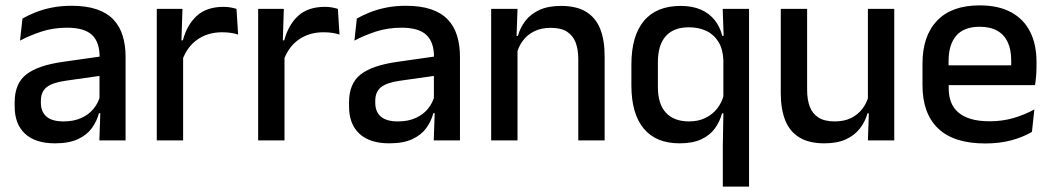

<svg xmlns="http://www.w3.org/2000/svg" viewBox="-20 -522 3914 714"><path d="M349.5 0 353.5 -116 350 -131V-285L350.5 -309.5Q350.5 -366 321.8 -392.5Q293 -419 229.5 -419Q178 -419 134 -404.5Q90 -390 54.5 -371L63.5 -453Q83.5 -464.5 110.5 -475.5Q137.5 -486.5 171.5 -493.5Q205.5 -500.5 246 -500.5Q301.5 -500.5 340 -487.2Q378.5 -474 402 -449Q425.5 -424 436.2 -389Q447 -354 447 -311V0ZM184 11Q111.5 11 73 -24.8Q34.5 -60.5 34.5 -126.5V-141.5Q34.5 -211.5 77.8 -245.2Q121 -279 214 -292L361 -313L366.5 -242L225.5 -222Q175 -215 153.5 -197.8Q132 -180.5 132 -147V-140Q132 -106.5 152.8 -88.5Q173.5 -70.5 216 -70.5Q255 -70.5 283 -83.5Q311 -96.5 328.5 -118.2Q346 -140 352.5 -166.5L366 -101H348Q340 -71 321.5 -45.5Q303 -20 269.8 -4.5Q236.5 11 184 11Z M657 -295.5 636 -372H660Q675.5 -430 712 -463.2Q748.5 -496.5 811.5 -496.5Q826.5 -496.5 838.2 -494.2Q850 -492 859.5 -489L865.5 -393.5Q853.5 -397.5 838.5 -399.8Q823.5 -402 806 -402Q752.5 -402 713.5 -374.5Q674.5 -347 657 -295.5ZM563 0V-489H658.5L654 -346.5L661 -339.5V0Z M1034 -295.5 1013 -372H1037Q1052.5 -430 1089 -463.2Q1125.5 -496.5 1188.5 -496.5Q1203.5 -496.5 1215.2 -494.2Q1227 -492 1236.5 -489L1242.5 -393.5Q1230.5 -397.5 1215.5 -399.8Q1200.5 -402 1183 -402Q1129.5 -402 1090.5 -374.5Q1051.5 -347 1034 -295.5ZM940 0V-489H1035.5L1031 -346.5L1038 -339.5V0Z M1593 0 1597 -116 1593.5 -131V-285L1594 -309.5Q1594 -366 1565.2 -392.5Q1536.5 -419 1473 -419Q1421.5 -419 1377.5 -404.5Q1333.5 -390 1298 -371L1307 -453Q1327 -464.5 1354 -475.5Q1381 -486.5 1415 -493.5Q1449 -500.5 1489.5 -500.5Q1545 -500.5 1583.5 -487.2Q1622 -474 1645.5 -449Q1669 -424 1679.8 -389Q1690.5 -354 1690.5 -311V0ZM1427.5 11Q1355 11 1316.5 -24.8Q1278 -60.5 1278 -126.5V-141.5Q1278 -211.5 1321.2 -245.2Q1364.5 -279 1457.5 -292L1604.5 -313L1610 -242L1469 -222Q1418.5 -215 1397 -197.8Q1375.5 -180.5 1375.5 -147V-140Q1375.5 -106.5 1396.2 -88.5Q1417 -70.5 1459.5 -70.5Q1498.5 -70.5 1526.5 -83.5Q1554.5 -96.5 1572 -118.2Q1589.5 -140 1596 -166.5L1609.5 -101H1591.5Q1583.5 -71 1565 -45.5Q1546.5 -20 1513.2 -4.5Q1480 11 1427.5 11Z M2130.5 0V-302Q2130.5 -337.5 2120.8 -363.5Q2111 -389.5 2088.8 -404Q2066.5 -418.5 2028 -418.5Q1992.5 -418.5 1966.5 -405.5Q1940.5 -392.5 1924.2 -370.5Q1908 -348.5 1901 -320.5L1885 -388.5H1906Q1914.5 -419.5 1934 -444.8Q1953.5 -470 1986 -485Q2018.5 -500 2066.5 -500Q2124 -500 2159.5 -478.2Q2195 -456.5 2211.8 -415Q2228.5 -373.5 2228.5 -313V0ZM1806.5 0V-489H1904.5L1900.5 -374.5L1904.5 -368.5V0Z M2507 11Q2419.5 11 2373.8 -44Q2328 -99 2328 -204.5V-282Q2328 -388.5 2374.5 -444.2Q2421 -500 2511 -500Q2555 -500 2586.2 -486.2Q2617.5 -472.5 2637.5 -447.5Q2657.5 -422.5 2666 -388.5H2698.5L2670 -298Q2668.5 -339 2651.8 -366.2Q2635 -393.5 2606.8 -407Q2578.5 -420.5 2541.5 -420.5Q2485.5 -420.5 2456 -387.8Q2426.5 -355 2426.5 -290V-198.5Q2426.5 -135.5 2456.2 -103Q2486 -70.5 2542.5 -70.5Q2577 -70.5 2603.5 -83.5Q2630 -96.5 2647.5 -119Q2665 -141.5 2671.5 -169.5L2693 -100.5H2665Q2657 -70 2638.5 -44.5Q2620 -19 2588 -4Q2556 11 2507 11ZM2668 172V17L2670.5 -123.5L2670 -142.5V-345.5L2671.5 -374.5L2667.5 -489H2765.5V172Z M2981.5 -489V-187Q2981.5 -152 2991.2 -125.8Q3001 -99.5 3023.5 -85Q3046 -70.5 3084 -70.5Q3120 -70.5 3145.8 -83.5Q3171.5 -96.5 3188 -118.8Q3204.5 -141 3211 -168.5L3227 -100.5H3206Q3197.5 -70 3178 -44.5Q3158.5 -19 3126 -4Q3093.5 11 3045.5 11Q2988.5 11 2952.8 -10.8Q2917 -32.5 2900.2 -74.2Q2883.5 -116 2883.5 -176V-489ZM3305.5 -489V0H3207.5L3211.5 -114.5L3207.5 -120.5V-489Z M3644 11.5Q3527 11.5 3468.8 -44.2Q3410.5 -100 3410.5 -205V-285Q3410.5 -388.5 3464.8 -445.2Q3519 -502 3623 -502Q3693.5 -502 3740.5 -476.2Q3787.5 -450.5 3811 -403.5Q3834.5 -356.5 3834.5 -292V-273.5Q3834.5 -256.5 3833 -239Q3831.5 -221.5 3829 -205.5H3739Q3740 -231.5 3740.2 -254.5Q3740.5 -277.5 3740.5 -296.5Q3740.5 -337 3727.5 -365Q3714.5 -393 3688.5 -407.8Q3662.5 -422.5 3623 -422.5Q3564.5 -422.5 3536 -389.2Q3507.5 -356 3507.5 -294.5V-248.5L3508 -237V-193.5Q3508 -166 3516.2 -143.5Q3524.5 -121 3542.8 -104.8Q3561 -88.5 3590 -79.8Q3619 -71 3660.5 -71Q3707.5 -71 3748.8 -83Q3790 -95 3826.5 -115L3817.5 -31.5Q3784.5 -12 3740.8 -0.2Q3697 11.5 3644 11.5ZM3462.5 -205.5V-279H3809V-205.5Z"/></svg>

Font: Anek Tamil Medium Medium
Style: Regular
Weight: 500
Version: Version 1.003